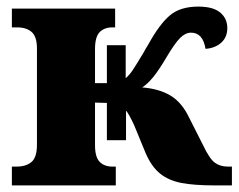

<svg xmlns="http://www.w3.org/2000/svg" viewBox="-20 -562 723 582"><path d="M16 -57H30Q59 -57 75.5 -71Q92 -85 92 -123V-415Q92 -451 76 -465Q60 -479 32 -479H16V-536H329V-479H321Q296 -479 282 -464.5Q268 -450 268 -413V-310H304V-425H361V-325Q373 -335 384 -352Q395 -369 416 -404Q420 -412 430 -428Q463 -488 494.5 -515Q526 -542 581 -542Q626 -542 647.5 -524Q669 -506 669 -477Q669 -449 650.5 -432.5Q632 -416 603 -414Q595 -463 559 -463Q542 -463 526 -447Q510 -431 485 -389Q462 -350 445 -329Q428 -308 411 -297Q462 -293 496.5 -272.5Q531 -252 553 -206L596 -121Q615 -81 631 -69Q647 -57 671 -57H683V0H631Q568 0 529.5 -7.5Q491 -15 465 -36Q439 -57 421 -99L386 -184Q371 -216 362 -227V-137H304V-250L268 -251V-122Q268 -86 282 -71.5Q296 -57 321 -57H331V0H16Z"/></svg>

Font: Noto Serif ExtraBold
Style: Regular
Weight: 800
Designer: Monotype Design Team
Foundry: Monotype Imaging Inc.
Version: Version 1.001